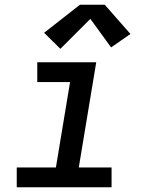

<svg xmlns="http://www.w3.org/2000/svg" viewBox="-20 -794 640 814"><path d="M51 0V-84H217L277 -446H138V-530H388L314 -84H453V0ZM236 -587 167 -655 319 -774H424L533 -650L451 -593L363 -714Z"/></svg>

Font: Iosevka Slab MdExObl
Style: Regular
Weight: 500
Width: 7
Italic angle: -9°
Monospace: yes
Designer: Belleve Invis
Foundry: Belleve Invis
Version: Version 11.1.1; ttfautohint (v1.8.3)